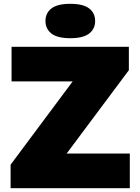

<svg xmlns="http://www.w3.org/2000/svg" viewBox="-20 -985 735 1005"><path d="M35.5 0V-123L360.5 -559H40.5V-740H654.5V-617.5L329 -181.5H659.5V0ZM348 -785Q280.5 -785 249.2 -809.5Q218 -834 218 -875Q218 -916.5 249.2 -940.8Q280.5 -965 348 -965Q415.5 -965 446.8 -940.8Q478 -916.5 478 -875Q478 -834 446.8 -809.5Q415.5 -785 348 -785Z"/></svg>

Font: Encode Sans SmExp Black
Style: Regular
Weight: 900
Width: 6
Designer: Multiple Designers
Foundry: Impallari Type
Version: Version 3.002; ttfautohint (v1.8.3) -l 8 -r 50 -G 200 -x 14 